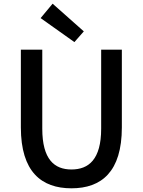

<svg xmlns="http://www.w3.org/2000/svg" viewBox="-20 -1006 773 1040"><path d="M367 14C530 14 640 -76 640 -316V-737H528V-309C528 -142 460 -88 367 -88C275 -88 209 -142 209 -309V-737H93V-316C93 -76 204 14 367 14ZM383 -778 434 -836 265 -986 200 -908Z"/></svg>

Font: Noto Sans JP Medium
Style: Regular
Weight: 500
Designer: Ryoko NISHIZUKA 西塚涼子 (kana, bopomofo & ideographs); Paul D. Hunt (Latin, Greek & Cyrillic); Sandoll Communications 산돌커뮤니
Foundry: Adobe
Version: Version 2.004;hotconv 1.0.118;makeotfexe 2.5.65603